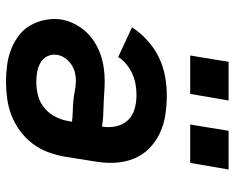

<svg xmlns="http://www.w3.org/2000/svg" viewBox="-91 -683 782 640"><g transform="rotate(90 300.0 -363.0)"><path d="M254 8Q226 8 198.5 4.5Q171 1 146 -8.5Q121 -18 99.5 -34Q78 -50 65 -72.5Q52 -95 46.5 -122Q41 -149 45 -177Q49 -199 59.5 -220Q70 -241 85.5 -258Q101 -275 121 -287.5Q141 -300 163 -307.5Q185 -315 207 -318Q229 -321 250 -321Q270 -321 289 -319.5Q308 -318 327 -317.5Q346 -317 365 -316Q384 -315 402 -312Q406 -336 401 -359Q396 -382 381 -398Q366 -414 343.5 -420.5Q321 -427 297 -427Q280 -427 262 -424Q244 -421 227 -413.5Q210 -406 195 -394Q180 -382 170 -366L71 -412Q89 -440 115 -463.5Q141 -487 171 -501.5Q201 -516 233.5 -522Q266 -528 297 -528Q331 -528 363.5 -523Q396 -518 424.5 -504.5Q453 -491 475.5 -468.5Q498 -446 509.5 -416.5Q521 -387 522.5 -354Q524 -321 518 -287L502 -187Q497 -159 487 -132Q477 -105 459 -81Q441 -57 416.5 -39Q392 -21 365 -10.5Q338 0 309.5 4Q281 8 254 8ZM253 -93Q276 -93 299 -99Q322 -105 341 -121Q360 -137 370.5 -159Q381 -181 384 -203L386 -212Q369 -214 351.5 -214.5Q334 -215 316.5 -216.5Q299 -218 282.5 -221.5Q266 -225 248 -225Q235 -225 221 -221.5Q207 -218 194.5 -209.5Q182 -201 173.5 -188.5Q165 -176 163 -163Q160 -145 167.5 -130Q175 -115 189 -107Q203 -99 219.5 -96Q236 -93 253 -93ZM523 -606H395L416 -734H545ZM165 -606 186 -734H315L293 -606Z"/></g></svg>

Font: Iosevka SS04 Extended
Style: Bold Italic
Weight: 700
Width: 7
Italic angle: -9°
Monospace: yes
Designer: Belleve Invis
Foundry: Belleve Invis
Version: Version 19.0.0; ttfautohint (v1.8.4)